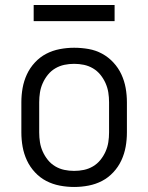

<svg xmlns="http://www.w3.org/2000/svg" viewBox="-20 -732 590 764"><path d="M275 12Q246 12 217.5 6.5Q189 1 164 -12Q139 -25 119 -46.5Q99 -68 87 -94Q75 -120 70 -148Q65 -176 65 -205V-325Q65 -354 70 -382Q75 -410 87 -436Q99 -462 119 -483.5Q139 -505 164 -518Q189 -531 217.5 -536.5Q246 -542 275 -542Q304 -542 332.5 -537Q361 -532 386 -518.5Q411 -505 431 -483.5Q451 -462 463 -436Q475 -410 480 -382Q485 -354 485 -325V-205Q485 -176 480 -148Q475 -120 463 -94Q451 -68 431 -46.5Q411 -25 386 -12Q361 1 332.5 6.5Q304 12 275 12ZM275 -52Q295 -52 314 -56Q333 -60 350 -70Q367 -80 379.5 -95.5Q392 -111 400 -129Q408 -147 411 -166Q414 -185 414 -205V-325Q414 -345 411 -364Q408 -383 400 -401Q392 -419 379.5 -434.5Q367 -450 350 -460Q333 -470 314 -474Q295 -478 275 -478Q255 -478 236 -474Q217 -470 200 -460Q183 -450 170.5 -434.5Q158 -419 150 -401Q142 -383 139 -364Q136 -345 136 -325V-205Q136 -185 139 -166Q142 -147 150 -129Q158 -111 170.5 -95.5Q183 -80 200 -70Q217 -60 236 -56Q255 -52 275 -52ZM114 -648V-712H436V-648Z"/></svg>

Font: Lode
Style: Regular
Weight: 400
Monospace: yes
Designer: Belleve Invis
Foundry: Belleve Invis
Version: Version 29.2.0; ttfautohint (v1.8.3)